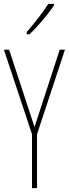

<svg xmlns="http://www.w3.org/2000/svg" viewBox="-20 -970 355 990"><path d="M158 -315 288 -714H315L171 -278V0H145V-278L0 -714H27ZM259 -943Q243 -919 220.5 -891Q198 -863 175 -837.5Q152 -812 132 -793H118V-805Q152 -845 178 -878Q204 -911 229 -950H259Z"/></svg>

Font: Noto Sans Gujarati UI ExtraCondensed Thin
Style: Regular
Weight: 100
Width: 2
Designer: Jelle Bosma - Monotype Design Team, Universal Thirst
Foundry: Monotype Imaging Inc.
Version: Version 2.106; ttfautohint (v1.8.4.7-5d5b)